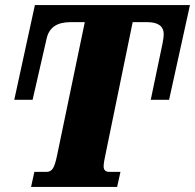

<svg xmlns="http://www.w3.org/2000/svg" viewBox="-20 -734 766 754"><path d="M115 -59H163Q178 -59 187 -71.5Q196 -84 204 -123L313 -647H256Q177 -647 163 -582L108 -342H36L117 -714H726L644 -342H572L618 -562Q623 -587 623 -599Q623 -647 558 -647H501L396 -136Q387 -96 387 -81Q387 -59 409 -59H453L440 0H102Z"/></svg>

Font: Noto Serif NarrowBlack
Style: Italic
Weight: 900
Width: 4
Italic angle: -12°
Designer: Monotype Design Team
Foundry: Monotype Imaging Inc.
Version: Version 1.001